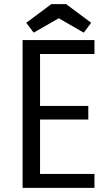

<svg xmlns="http://www.w3.org/2000/svg" viewBox="-20 -915 540 935"><path d="M410 -333H175V-68H440V0H90V-720H440V-652H175V-399H410ZM144 -756 108 -804 230 -895H302L424 -804L388 -756L266 -826Z"/></svg>

Font: Carrois Gothic
Style: Regular
Weight: 400
Designer: Ralph du Carrois
Foundry: Ralph du Carrois
Version: Version 1.002